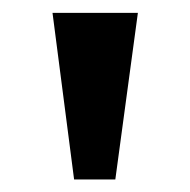

<svg xmlns="http://www.w3.org/2000/svg" viewBox="-20 -743 295 298"><path d="M194 -723 159 -464.5H95L61.5 -723Z"/></svg>

Font: Public Sans SemiBold
Style: Regular
Weight: 600
Designer: The Public Sans Project Authors: Dan O. Williams and USWDS (Libre Franklin designed by Pablo Impallari and Rodrigo Fuenz
Version: Version 1.007